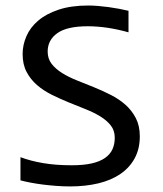

<svg xmlns="http://www.w3.org/2000/svg" viewBox="-20 -667 590 696"><path d="M486.8 -172.9Q486.8 -127.4 468.3 -93.3Q449.7 -59.1 416.5 -36.4Q383.3 -13.7 336.7 -2.4Q290 8.8 233.9 8.8Q208.5 8.8 183.3 6.8Q158.2 4.9 135 2Q111.8 -1 91.3 -4.9Q70.8 -8.8 54.2 -13.2V-97.2Q90.8 -83.5 136.5 -75.7Q182.1 -67.9 240.2 -67.9Q282.2 -67.9 311.8 -74.5Q341.3 -81.1 360.1 -94Q378.9 -106.9 387.5 -125.5Q396 -144 396 -168Q396 -193.8 381.6 -212.2Q367.2 -230.5 343.8 -244.9Q320.3 -259.3 290.3 -271.2Q260.3 -283.2 229 -295.9Q197.8 -308.6 167.7 -323.5Q137.7 -338.4 114.3 -358.6Q90.8 -378.9 76.4 -406.2Q62 -433.6 62 -471.2Q62 -503.9 75.7 -535.6Q89.4 -567.4 118.2 -592Q147 -616.7 192.1 -631.8Q237.3 -647 299.8 -647Q315.9 -647 334.7 -645.5Q353.5 -644 372.8 -641.4Q392.1 -638.7 410.9 -635.3Q429.7 -631.8 445.8 -627.9V-549.8Q408.2 -560.5 370.6 -566.2Q333 -571.8 297.9 -571.8Q223.1 -571.8 188 -546.9Q152.8 -522 152.8 -480Q152.8 -454.1 167.2 -435.5Q181.6 -417 205.1 -402.3Q228.5 -387.7 258.5 -375.7Q288.6 -363.8 319.8 -351.1Q351.1 -338.4 381.1 -323.2Q411.1 -308.1 434.6 -287.4Q458 -266.6 472.4 -238.8Q486.8 -210.9 486.8 -172.9Z"/></svg>

Font: Code New Roman
Style: Regular
Weight: 400
Monospace: yes
Designer: Sam Radian
Foundry: Code New Roman
Version: Version 2.00 November 29, 2014